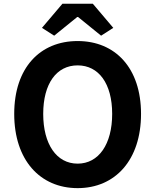

<svg xmlns="http://www.w3.org/2000/svg" viewBox="-20 -968 810 1002"><path d="M385.1 13.8C581.3 13.8 716 -132.9 716 -373.6C716 -613.5 581.3 -753.8 385.1 -753.8C188.9 -753.8 54.2 -614.3 54.2 -373.6C54.2 -132.9 188.9 13.8 385.1 13.8ZM385.1 -114C275 -114 205.5 -215.5 205.5 -373.6C205.5 -531.7 275 -626.8 385.1 -626.8C495.2 -626.8 565.4 -531.7 565.4 -373.6C565.4 -215.5 495.2 -114 385.1 -114ZM262.8 -781.8 383.1 -879.3H387.3L507.6 -781.8L571.2 -822.6L464.5 -948.4H305.7L199 -822.6Z"/></svg>

Font: Source Han Sans JP VF
Style: Regular
Weight: 250
Designer: Ryoko NISHIZUKA 西塚涼子 (kana, bopomofo & ideographs); Paul D. Hunt (Latin, Greek & Cyrillic); Sandoll Communications 산돌커뮤니
Foundry: Adobe
Version: Version 2.004;hotconv 1.0.118;makeotfexe 2.5.65603